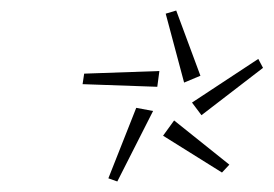

<svg xmlns="http://www.w3.org/2000/svg" viewBox="-20 -749 520 365"><path d="M363 -530 345 -554 471 -637 480 -620ZM402 -421 290 -491 311 -520 416 -436ZM203 -404 186 -410 239 -544 271 -538ZM137 -589 140 -609 283 -614 279 -584ZM330 -592 295 -723 315 -729 361 -605Z"/></svg>

Font: Exo Thin ExtraLight
Style: Italic
Weight: 250
Italic angle: -9°
Version: Version 2.000